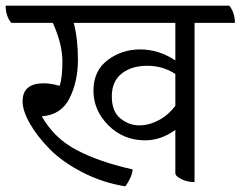

<svg xmlns="http://www.w3.org/2000/svg" viewBox="-50 -625 852 680"><path d="M782 -544H639V20Q614 20 592.5 9.5Q571 -1 571 -12V-165Q520 -128 464 -128Q387 -128 334 -181Q281 -234 281 -304Q281 -374 331 -412Q381 -450 446.5 -450Q512 -450 571 -411V-544H211Q226 -489 226 -413Q226 -337 196.5 -277.5Q167 -218 98 -213Q142 -135 222.5 -93Q303 -51 420 -25Q417 3 394 35Q313 22 241.5 -15Q170 -52 125.5 -97.5Q81 -143 55.5 -188Q30 -233 30 -266Q30 -330 105 -330Q129 -330 161 -321Q171 -347 171 -408Q171 -469 137 -544H-10Q-30 -568 -30 -605H762Q782 -580 782 -544ZM571 -363Q527 -392 471.5 -392Q416 -392 381 -364.5Q346 -337 346 -283.5Q346 -230 376.5 -205.5Q407 -181 442.5 -181Q478 -181 512.5 -199.5Q547 -218 571 -250Z"/></svg>

Font: Karma
Style: Regular
Weight: 400
Designer: Joana Correia
Foundry: Indian Type Foundry
Version: Version 1.202;PS 1.0;hotconv 1.0.78;makeotf.lib2.5.61930; tt